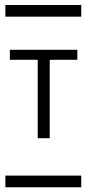

<svg xmlns="http://www.w3.org/2000/svg" viewBox="-20 -725 353 788"><path d="M2.4 -704.6Q2.4 -704.6 8.3 -704.6H23.4H80.1H241.7H291H306.2Q306.2 -704.6 313 -704.6Q313.5 -704.1 313.5 -702.1V-693.8V-666V-659.2Q313.5 -659.2 313.5 -656.7Q313.5 -656.7 308.1 -656.7H293.9H237.8H75.2H24.9H9.8Q9.8 -656.7 2.9 -656.7Q2 -657.2 2 -659.2V-667V-695.3V-702.1Q2 -704.1 2.4 -704.6ZM20.5 -520.5H297.4V-479.5H184.1V-157.7H134.8V-479.5H20.5ZM2.4 -4.4Q2.4 -4.4 8.3 -4.4H23.4H80.1H241.7H291H306.2Q306.2 -4.4 313 -4.4Q313.5 -3.9 313.5 -2V5.9V34.2V41Q313.5 41 313.5 43.5Q313.5 43.5 308.1 43.5H293.9H237.8H75.2H24.9H9.8Q9.8 43.5 2.9 43.5Q2 43 2 41V33.2V4.9V-2Q2 -3.9 2.4 -4.4Z"/></svg>

Font: ERD_A
Style: Medium
Weight: 500
Version: Version 001.000